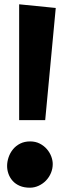

<svg xmlns="http://www.w3.org/2000/svg" viewBox="-20 -861 296 892"><path d="M239 -824 190 -303H69V-841ZM120 -204Q145 -204 164.5 -194Q184 -184 197.5 -168.5Q211 -153 218 -134.5Q225 -116 225 -99Q225 -77 216.5 -57Q208 -37 193.5 -22Q179 -7 159.5 2Q140 11 119 11Q92 11 72 2.5Q52 -6 39 -20.5Q26 -35 19.5 -53Q13 -71 13 -90Q13 -110 20 -130.5Q27 -151 40.5 -167.5Q54 -184 74 -194Q94 -204 120 -204Z"/></svg>

Font: Ranchers
Style: Regular
Weight: 400
Designer: Pablo Impallari, Brenda Gallo
Foundry: Pablo Impallari, Brenda Gallo
Version: Version 1.000; ttfautohint (v0.8) -G 200 -r 50